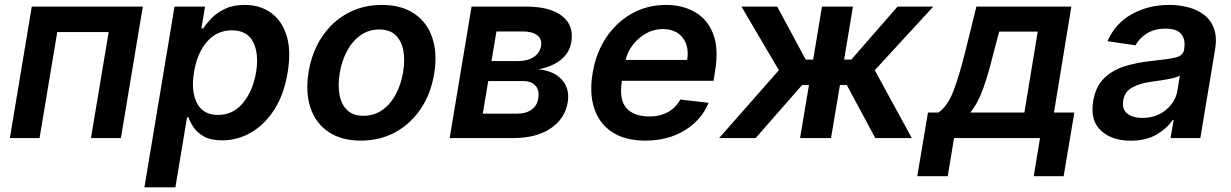

<svg xmlns="http://www.w3.org/2000/svg" viewBox="-20 -573 5112 797"><path d="M21 0 111.9 -545.5H572.8L481.9 0H357.6L431.1 -440H217.7L144.2 0Z M579.5 204.5 704.5 -545.5H831L816.1 -455.3H823.9Q836.6 -475.1 858.5 -497.7Q880.3 -520.2 914.1 -536.4Q947.8 -552.6 995.7 -552.6Q1058.9 -552.6 1104.4 -520.2Q1149.9 -487.9 1169.6 -425.4Q1189.3 -362.9 1174 -272Q1159.4 -182.2 1119.5 -119.3Q1079.5 -56.5 1023.1 -23.4Q966.6 9.6 902.3 9.6Q855.5 9.6 827.2 -6Q799 -21.7 784.1 -43.9Q769.2 -66.1 762.4 -85.9H756.4L708.1 204.5ZM785.2 -272.7Q772.4 -193.5 797.8 -144.7Q823.2 -95.9 884.6 -95.9Q948.2 -95.9 989 -146Q1029.8 -196 1043 -272.7Q1055.4 -349.1 1031.1 -398.1Q1006.7 -447.1 942.5 -447.1Q880.3 -447.1 839.1 -399.7Q797.9 -352.3 785.2 -272.7Z M1478.3 10.7Q1397.7 10.7 1344.3 -25Q1290.8 -60.7 1269 -124.8Q1247.2 -188.9 1261 -273.8Q1274.9 -357.6 1316.8 -420.3Q1358.7 -483 1422.4 -517.8Q1486.2 -552.6 1565 -552.6Q1645.6 -552.6 1699 -516.9Q1752.5 -481.2 1774.3 -416.9Q1796.2 -352.6 1782.3 -267Q1768.5 -183.6 1726.4 -121.1Q1684.3 -58.6 1620.7 -24Q1557.2 10.7 1478.3 10.7ZM1488.6 -92.3Q1533.4 -92.3 1567.5 -116.7Q1601.6 -141 1623.4 -182.4Q1645.2 -223.7 1653.4 -274.5Q1661.6 -323.5 1654.1 -363.5Q1646.7 -403.4 1622.2 -427Q1597.7 -450.6 1554.7 -450.6Q1509.9 -450.6 1475.9 -426.1Q1441.8 -401.6 1419.9 -360.1Q1398.1 -318.5 1389.9 -267.8Q1382.1 -218.8 1389.4 -179Q1396.7 -139.2 1421.2 -115.8Q1445.7 -92.3 1488.6 -92.3Z M1846.6 0 1937.5 -545.5H2166.9Q2263.1 -545.5 2313 -506.6Q2362.9 -467.7 2351.6 -398.8Q2343.8 -352.6 2307.2 -324Q2270.6 -295.5 2214.8 -285.2Q2278.1 -279.5 2312 -242.4Q2345.9 -205.3 2336.6 -148.1Q2325.3 -80.6 2266.2 -40.3Q2207 0 2111.2 0ZM1984 -101.2H2127.8Q2163.7 -101.2 2186.8 -118.1Q2209.9 -134.9 2214.1 -164.1Q2220.2 -197.8 2202.9 -217.2Q2185.7 -236.5 2150.6 -236.5H2006.7ZM2020.2 -319.6H2131.4Q2170.5 -319.6 2195.8 -336.5Q2221.2 -353.3 2225.9 -382.5Q2230.8 -410.5 2210.2 -426.5Q2189.6 -442.5 2149.5 -442.5H2040.8Z M2658 10.7Q2576 10.7 2522.4 -23.8Q2468.8 -58.2 2447.3 -121.3Q2425.8 -184.3 2440 -269.5Q2453.8 -353.7 2496.4 -417.4Q2539.1 -481.2 2603.2 -516.9Q2667.3 -552.6 2745 -552.6Q2812.1 -552.6 2864 -523.4Q2915.8 -494.3 2940 -433.4Q2964.1 -372.5 2948.2 -277L2942.1 -237.6H2561.8L2561.4 -235.8Q2549.4 -159.1 2580.4 -124.3Q2611.5 -89.5 2676.5 -89.5Q2718.8 -89.5 2751.8 -107.2Q2784.8 -125 2804 -159.8L2921.5 -146.3Q2892.4 -75.3 2823 -32.3Q2753.6 10.7 2658 10.7ZM2577.1 -324.2H2832.4Q2841.6 -380 2813.9 -416.2Q2786.2 -452.4 2730.5 -452.4Q2693.5 -452.4 2661.2 -433.9Q2628.9 -415.5 2606.5 -386.2Q2584.2 -356.9 2577.1 -324.2Z M2965.2 0 3213.1 -281.6 3057.9 -545.5H3206.3L3324.6 -325.6H3355.5L3392 -545.5H3520.6L3484 -325.6H3513.8L3705.6 -545.5H3854L3611.2 -281.6L3764.9 0H3613.3L3495 -220.2H3466.6L3429.7 0H3301.1L3338.1 -220.2H3309.7L3116.8 0Z M3787.6 158.4 3832 -105.8H3875.4Q3914.4 -132.8 3938.7 -197.8Q3963.1 -262.8 3985.8 -354.4L4033 -545.5H4427.2L4355.1 -105.8H4439.6L4395.2 158.4H4271L4297.2 0H3940.3L3914.1 158.4ZM4007.5 -105.8H4232.2L4287.6 -441.8H4127.8L4104.4 -354.4Q4083.5 -267.8 4061.3 -205.8Q4039.1 -143.8 4007.5 -105.8Z M4673.3 11Q4595.5 11 4550.1 -30.9Q4504.6 -72.8 4517.8 -153.1Q4528.1 -214.5 4563.4 -248.4Q4598.7 -282.3 4648.6 -297.8Q4698.5 -313.2 4752.1 -318.9Q4825.3 -326.7 4858.1 -333.8Q4891 -340.9 4895.6 -367.9V-370Q4902 -410.2 4882.8 -432.2Q4863.6 -454.2 4818.9 -454.2Q4772 -454.2 4740.1 -433.8Q4708.1 -413.4 4693.5 -384.9L4577.1 -402Q4610.1 -476.6 4678.8 -514.6Q4747.5 -552.6 4833.5 -552.6Q4872.5 -552.6 4910 -543.3Q4947.4 -534.1 4976.4 -512.8Q5005.3 -491.5 5019 -455.3Q5032.7 -419 5023.4 -365.1L4962.7 0H4839.1L4851.9 -74.9H4847.7Q4824.9 -40.5 4781.2 -14.7Q4737.6 11 4673.3 11ZM4721.9 -83.5Q4779.8 -83.5 4819.8 -116.8Q4859.7 -150.2 4867.2 -195.7L4877.8 -259.9Q4868.6 -253.2 4845.9 -248Q4823.2 -242.9 4798.1 -239.3Q4773.1 -235.8 4756 -233.3Q4712 -227.3 4680 -209.9Q4648.1 -192.5 4642.4 -155.2Q4636.7 -120 4659.3 -101.7Q4681.8 -83.5 4721.9 -83.5Z"/></svg>

Font: Inter UI Semi Bold
Style: Italic
Weight: 600
Italic angle: -9.39999°
Designer: Rasmus Andersson
Foundry: rsms
Version: 3.2;8d6f07862